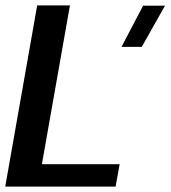

<svg xmlns="http://www.w3.org/2000/svg" viewBox="-30 -695 635 715"><path d="M422.5 -520.5H498L584.5 -674H503ZM-10.5 0H400.5L415.5 -83.5H126L230.5 -675H108.5Z"/></svg>

Font: Anybody UltraCondensed Thin Medium
Style: Italic
Weight: 500
Italic angle: -10°
Version: Version 1.111